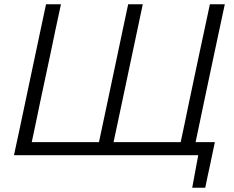

<svg xmlns="http://www.w3.org/2000/svg" viewBox="-20 -733 1104 907"><path d="M888 154 916.5 0H46Q59 -59.5 70.8 -115Q82.5 -170.5 96.5 -236.5L146.5 -473Q161 -540.5 172.8 -597Q184.5 -653.5 197.5 -713H268Q255 -653 243 -596.8Q231 -540.5 217 -472.5L169 -247.5Q158.5 -195.5 149 -151Q139.5 -106.5 130 -61.5H447.5Q457 -106 466.5 -150.8Q476 -195.5 487 -247.5L535 -474.5Q549 -541 560.8 -597Q572.5 -653 585.5 -713H654.5Q642 -653 630 -597Q618 -541 604 -474.5L556 -247.5Q545 -196 535.5 -151Q526 -106 516.5 -61.5H833.5Q843 -106 852.5 -150.8Q862 -195.5 872.5 -247.5L920.5 -474.5Q935 -541 946.8 -597Q958.5 -653 971.5 -713H1042Q1029 -653 1017.2 -597Q1005.5 -541 991 -474.5L943 -247.5Q932.5 -196 922.8 -151Q913 -106 904 -61.5H995Q989.5 -35 983.5 -7Q977.5 21 972 48Q966 74.5 960.5 101Q955 127.5 949.5 154Z"/></svg>

Font: Commissioner Light
Style: Italic
Weight: 300
Italic angle: -12°
Designer: Kostas Bartsokas
Foundry: Kostas Bartsokas
Version: Version 1.000; ttfautohint (v1.8.3)